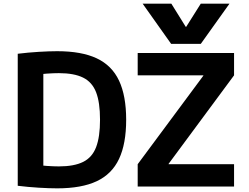

<svg xmlns="http://www.w3.org/2000/svg" viewBox="-20 -1020 1361 1050"><path d="M760 -1000H917L996 -873H998L1078 -1000H1235L1078 -780H916ZM293 10Q250 10 192 6.5Q134 3 77 -4V-726Q134 -733 192 -736.5Q250 -740 293 -740Q426 -740 509 -701Q592 -662 631 -579Q670 -496 670 -365Q670 -234 631 -151Q592 -68 509 -29Q426 10 293 10ZM302 -110Q385 -110 434.5 -134.5Q484 -159 505.5 -215Q527 -271 527 -365Q527 -460 505.5 -515.5Q484 -571 434.5 -595.5Q385 -620 302 -620Q275 -620 237.5 -617.5Q200 -615 151 -610L217 -679V-51L151 -120Q200 -115 237.5 -112.5Q275 -110 302 -110ZM733 0V-122L1092 -606V-608H733V-730H1260V-608L902 -124V-122H1260V0Z"/></svg>

Font: M PLUS 2
Style: Bold
Weight: 700
Designer: Coji Morishita
Foundry: UNDERFOREST DESIGN
Version: Version 1.001